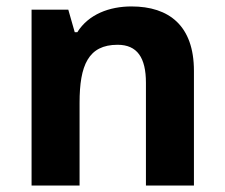

<svg xmlns="http://www.w3.org/2000/svg" viewBox="-20 -576 697 596"><path d="M388 -556C320 -556 255 -532 220 -476H212L192 -546H78V0H227V-257C227 -373 254 -437 345 -437C406 -437 433 -397 433 -319V0H582V-356C582 -496 505 -556 388 -556Z"/></svg>

Font: Noto Sans Javanese
Style: Bold
Weight: 700
Designer: Monotype Design Team
Foundry: Monotype Imaging Inc.
Version: Version 2.005